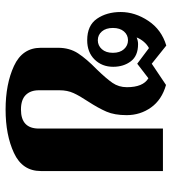

<svg xmlns="http://www.w3.org/2000/svg" viewBox="16 -621 615 687"><g transform="rotate(90 323.5 -277.5)"><path d="M151 -116V-178Q151 -219 171 -249.5Q191 -280 228 -316Q261 -350 276.5 -372.5Q292 -395 292 -424Q292 -482 260 -501L208 -461L152 -503Q139 -496 129 -484Q119 -472 114 -459Q126 -464 138 -464Q180 -464 199.5 -438Q219 -412 219 -375Q219 -335 193 -308.5Q167 -282 124 -282Q71 -282 47 -317Q23 -352 23 -402Q23 -453 54.5 -500.5Q86 -548 143 -565L208 -513L284 -564Q337 -549 364.5 -510.5Q392 -472 392 -423Q392 -380 379.5 -351Q367 -322 343 -285Q323 -255 313 -233Q303 -211 303 -183V-109Q303 -79 320 -62Q337 -45 372 -45Q440 -45 440 -109V-553H592V-116Q592 -50 527.5 -20Q463 10 372 10Q281 10 216 -20Q151 -50 151 -116ZM169 -374Q169 -399 156 -413.5Q143 -428 124 -428Q105 -428 92.5 -413.5Q80 -399 80 -374Q80 -349 92.5 -334.5Q105 -320 124 -320Q143 -320 156 -334.5Q169 -349 169 -374Z"/></g></svg>

Font: Trirong
Style: Bold
Weight: 700
Designer: Katatrad Team
Foundry: CadsonDemak
Version: Version 1.001